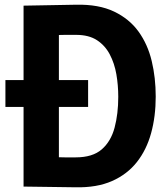

<svg xmlns="http://www.w3.org/2000/svg" viewBox="-20 -792 715 815"><path d="M354 -452V-338H3V-452ZM303 -772Q399 -774 464 -743Q529 -712 568 -658Q607 -604 624 -533Q641 -462 641 -382Q641 -298 621.5 -227Q602 -156 561 -104Q520 -52 455.5 -23.5Q391 5 300 3Q249 2 191 1.5Q133 1 80 0V-768Q132 -769 192 -770Q252 -771 303 -772ZM301 -124Q373 -124 412 -158Q451 -192 466.5 -250.5Q482 -309 482 -381Q482 -430 474 -476.5Q466 -523 446 -561Q426 -599 391.5 -621.5Q357 -644 303 -644Q283 -644 256 -644Q229 -644 209 -643L230 -666V-102L209 -125Q229 -124 255 -124Q281 -124 301 -124Z"/></svg>

Font: Yaldevi ExtraLight
Style: Regular
Weight: 200
Designer: Sol Matas, Rajitha Manaperi, Kosala Senevirathne
Foundry: Mooniak
Version: Version 1.100